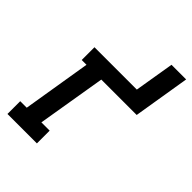

<svg xmlns="http://www.w3.org/2000/svg" viewBox="-214 -835 936 936"><g transform="rotate(45 254.0 -367.5)"><path d="M11 0V-88H56L114 -442H81V-530H373L407 -735H508L460 -442H216L157 -88H214V0Z"/></g></svg>

Font: Iosevka Slab Semibold Oblique
Style: Regular
Weight: 600
Italic angle: -9°
Monospace: yes
Designer: Belleve Invis
Foundry: Belleve Invis
Version: Version 11.1.1; ttfautohint (v1.8.3)